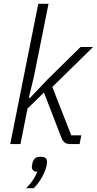

<svg xmlns="http://www.w3.org/2000/svg" viewBox="-20 -760 511 1013"><path d="M182 -740H236L159 -356L132 -244H139L232 -342L405 -512H471L256 -301L356 -46H409L400 0H351Q332 0 321.5 -8Q311 -16 304 -33L212 -272L125 -187L88 0H34ZM195 67Q228 67 228 93Q228 104 225 117Q219 143 201.5 175Q184 207 158 233H118Q141 210 155 188Q169 166 177 146Q162 146 155 139Q148 132 148 122Q148 117 149 111Q150 105 152 97Q156 84 164.5 75.5Q173 67 195 67Z"/></svg>

Font: IBM Plex Sans Cond Light
Style: Italic
Weight: 300
Width: 3
Italic angle: -11°
Designer: Mike Abbink, Paul van der Laan, Pieter van Rosmalen
Foundry: Bold Monday
Version: Version 1.3